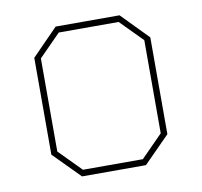

<svg xmlns="http://www.w3.org/2000/svg" viewBox="-64 -591 694 660"><g transform="rotate(-10 282.5 -261.5)"><path d="M171 0 80 -92V-430L171 -523H394L485 -430V-92L394 0ZM178 -22H387L463 -99V-424L387 -501H178L102 -424V-99Z"/></g></svg>

Font: Tomorrow Thin
Style: Regular
Weight: 250
Designer: Tony de Marco, Monica Rizzolli
Foundry: Just in Type
Version: Version 2.002